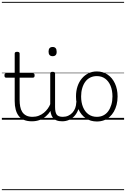

<svg xmlns="http://www.w3.org/2000/svg" viewBox="-20 -1287 1354 2064"><path d="M324 17Q273 17 237.5 2Q202 -13 180.5 -41.5Q159 -70 148.5 -110Q138 -150 138 -201V-452H47Q36 -452 32 -458Q28 -464 28 -476Q28 -489 32 -494.5Q36 -500 47 -500H138V-711Q138 -721 144.5 -725.5Q151 -730 164 -730Q177 -730 184 -725.5Q191 -721 191 -711V-500H332Q343 -500 347.5 -494.5Q352 -489 352 -476Q352 -464 347.5 -458Q343 -452 332 -452H191V-213Q191 -175 197 -142Q203 -109 218.5 -84.5Q234 -60 261 -45.5Q288 -31 331 -31Q341 -31 346 -23.5Q351 -16 350.5 -7Q350 2 343.5 9.5Q337 17 324 17ZM0 747H388V757H0ZM0 -20H388V0H0ZM0 -505H388V-500H0ZM0 -1267H388V-1257H0Z M323 17Q312 17 306.5 9.5Q301 2 301.5 -7Q302 -16 309 -23.5Q316 -31 329 -31Q366 -31 397 -43Q428 -55 452 -75Q476 -95 494 -120Q512 -145 522 -172Q526 -183 535 -182.5Q544 -182 550 -174.5Q556 -167 553 -157Q542 -124 522 -93Q502 -62 473.5 -37Q445 -12 407 2.5Q369 17 323 17ZM388 747V757ZM388 -20V0ZM388 -505V-500ZM388 -1267V-1257Z M650 17Q612 17 586.5 6.5Q561 -4 546.5 -24Q532 -44 526 -72.5Q520 -101 520 -137V-496Q520 -506 526 -510.5Q532 -515 545 -515Q559 -515 565.5 -510.5Q572 -506 572 -496V-137Q572 -82 588.5 -56.5Q605 -31 656 -31Q665 -31 669.5 -23.5Q674 -16 673.5 -7Q673 2 667.5 9.5Q662 17 650 17ZM546 -683Q524 -683 513 -695.5Q502 -708 502 -732Q502 -757 513 -769.5Q524 -782 546 -782Q567 -782 578 -769.5Q589 -757 589 -732Q590 -707 578.5 -695Q567 -683 546 -683ZM388 747H713V757H388ZM388 -20H713V0H388ZM388 -505H713V-500H388ZM388 -1267H713V-1257H388Z M648 17Q637 17 631.5 9.5Q626 2 626.5 -7Q627 -16 634 -23.5Q641 -31 654 -31Q687 -31 713.5 -43Q740 -55 759 -76Q778 -97 788.5 -125Q799 -153 800 -186Q801 -198 810 -201.5Q819 -205 827.5 -201.5Q836 -198 835 -186Q834 -142 819.5 -104.5Q805 -67 780.5 -40Q756 -13 722 2Q688 17 648 17ZM713 747V757ZM713 -20V0ZM713 -505V-500ZM713 -1267V-1257Z M1021 19Q953 19 902.5 -15.5Q852 -50 824.5 -110.5Q797 -171 797 -250Q797 -310 813.5 -359Q830 -408 860.5 -444Q891 -480 931.5 -499.5Q972 -519 1021 -519Q1087 -519 1137 -485Q1187 -451 1215.5 -390Q1244 -329 1244 -250Q1244 -202 1233.5 -161Q1223 -120 1204 -87Q1185 -54 1158 -30Q1131 -6 1096.5 6.5Q1062 19 1021 19ZM1021 -31Q1060 -31 1091 -46.5Q1122 -62 1143.5 -91.5Q1165 -121 1177 -161.5Q1189 -202 1189 -250Q1189 -315 1168.5 -364.5Q1148 -414 1110.5 -441.5Q1073 -469 1021 -469Q982 -469 950.5 -453.5Q919 -438 897.5 -409Q876 -380 864 -339.5Q852 -299 852 -250Q852 -185 872.5 -135.5Q893 -86 931 -58.5Q969 -31 1021 -31ZM713 747H1314V757H713ZM713 -20H1314V0H713ZM713 -505H1314V-500H713ZM713 -1267H1314V-1257H713Z"/></svg>

Font: Playwrite VN Guides
Style: Regular
Weight: 400
Designer: Veronika Burian, José Scaglione
Foundry: TypeTogether
Version: Version 1.003